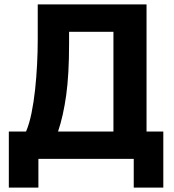

<svg xmlns="http://www.w3.org/2000/svg" viewBox="-20 -720 790 870"><path d="M20 -124H98Q113 -159 123 -208.5Q133 -258 139 -313.5Q145 -369 148 -427.5Q151 -486 151 -540V-700H644V-124H720V130H586V0H154V130H20ZM494 -124V-576H293V-520Q293 -383 280 -289Q267 -195 243 -124Z"/></svg>

Font: Golos Text DemiBold
Style: Regular
Weight: 600
Designer: A.Korolkova, Vitaly Kuzmin
Foundry: ParaType Ltd
Version: Version 2.002